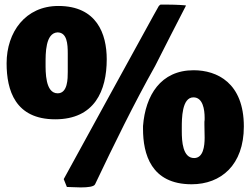

<svg xmlns="http://www.w3.org/2000/svg" viewBox="-20 -774 1091 837"><path d="M8.8 -498C8.8 -380.9 45.9 -253.9 220.7 -253.9C392.6 -253.9 445.3 -378.9 445.3 -515.6C445.3 -626 402.3 -748 234.4 -748C91.1 -748 8.8 -634.4 8.8 -498ZM178.7 -498C178.7 -540 177.7 -629.9 230.5 -632.8C272.5 -632.8 275.4 -582 275.4 -541V-460.9C275.4 -431.6 275.4 -367.2 231.4 -367.2C176.8 -367.2 178.7 -461.9 178.7 -498ZM257.8 6.8 271.5 41C287.1 41 308.6 43 332 43C363.3 43 389.6 40 394.5 29.3C478 -146.4 563.1 -320.4 656.2 -486.3C701 -574.3 745.6 -662.6 791 -750C791 -751 749 -753.9 710.9 -753.9H679.7C676.8 -752.9 674.8 -750 671.9 -747.1L649.4 -707C518.4 -469.5 388.4 -231.1 257.8 6.8ZM603.5 -224.6V-211.9C603.5 -103.5 637.7 29.3 815.4 29.3C943.4 29.3 1043 -54.7 1043 -222.7C1043 -413.1 925.8 -467.8 824.2 -467.8C680.5 -467.8 613.8 -358.3 603.5 -224.6ZM772.5 -201.2V-217.8C772.5 -255.9 772.5 -349.6 823.2 -349.6C864.3 -349.6 872.1 -296.9 872.1 -259.8C872.1 -252.9 872.1 -248 871.1 -243.2V-230.5C871.1 -211.9 872.1 -192.4 872.1 -173.8C872.1 -136.7 866.2 -85 826.2 -85C776.4 -85 772.5 -158.2 772.5 -201.2Z"/></svg>

Font: Bowlby One SC
Style: Regular
Weight: 400
Width: 1
Version: Version 1.2